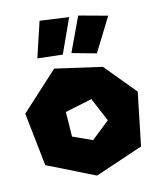

<svg xmlns="http://www.w3.org/2000/svg" viewBox="-82 -782 720 858"><g transform="rotate(-10 278.0 -353.0)"><path d="M271 -549 330 -709 462 -685 383 -528ZM156 -716 117 -552 232 -549 289 -709ZM209 -181 201 -294 323 -331 379 -225 299 -149ZM21 -318 69 -76 289 10 505 -84 533 -328 399 -464 183 -494Z"/></g></svg>

Font: Super Mario
Style: Regular
Weight: 400
Version: Version 1.0